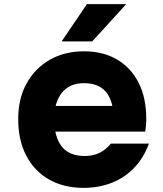

<svg xmlns="http://www.w3.org/2000/svg" viewBox="-20 -888 790 928"><path d="M215 -376H583L529 -313Q529 -398 493.5 -442Q458 -486 386 -486Q316 -486 279 -439.5Q242 -393 242 -313Q242 -227 278 -180.5Q314 -134 390 -134Q431 -134 462.5 -150Q494 -166 516 -194H700Q675 -126 629.5 -78Q584 -30 521.5 -5Q459 20 384 20Q288 20 217 -20.5Q146 -61 107 -135.5Q68 -210 68 -313Q68 -411 108.5 -484.5Q149 -558 220.5 -599Q292 -640 386 -640Q478 -640 545.5 -600.5Q613 -561 650 -488Q687 -415 687 -313Q687 -297 685.5 -280.5Q684 -264 682 -252H215ZM278 -688 400 -868H590L426 -688Z"/></svg>

Font: Martian Mono SemiExpanded ExtraBold
Style: Regular
Weight: 800
Width: 6
Designer: Roman Shamin
Foundry: Evil Martians
Version: Version 1.000